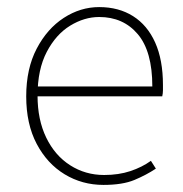

<svg xmlns="http://www.w3.org/2000/svg" viewBox="-20 -510 518 542"><path d="M272 12Q212 12 162.5 -18Q113 -48 83.5 -104Q54 -160 54 -238Q54 -316 83.5 -372.5Q113 -429 160 -459.5Q207 -490 260 -490Q315 -490 355.5 -464.5Q396 -439 418 -390Q440 -341 440 -270Q440 -263 440 -255Q440 -247 438 -238H70V-266H410Q410 -365 369 -413.5Q328 -462 260 -462Q218 -462 178 -437.5Q138 -413 112 -363.5Q86 -314 86 -240Q86 -172 110.5 -121.5Q135 -71 178 -43.5Q221 -16 274 -16Q315 -16 348 -27Q381 -38 406 -56L420 -34Q393 -16 359.5 -2Q326 12 272 12Z"/></svg>

Font: Source Sans 3 ExtraLight ExtraLight
Style: Regular
Weight: 250
Version: Version 3.052;hotconv 1.1.0;makeotfexe 2.6.0